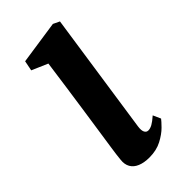

<svg xmlns="http://www.w3.org/2000/svg" viewBox="-187 -618 680 680"><g transform="rotate(-45 153.0 -278.0)"><path d="M133 10Q106.5 10 88 2.2Q69.5 -5.5 61 -20.5Q52.5 -35.5 55 -56.5Q57 -78 62 -111.2Q67 -144.5 73.2 -186.8Q79.5 -229 86.5 -277Q93.5 -325 100.8 -376.2Q108 -427.5 115 -478.5L55 -504.5L62.5 -542.5L225.5 -566.5L249.5 -555L182 -96.5Q179.5 -78.5 184 -69.5Q188.5 -60.5 198 -60.5Q207.5 -60.5 218.5 -66.5Q229.5 -72.5 246.5 -87.5L259.5 -58.5Q254 -51 237.8 -34.5Q221.5 -18 195 -4Q168.5 10 133 10Z"/></g></svg>

Font: Merriweather 20pt SemiBold
Style: Italic
Weight: 600
Italic angle: -7.8°
Version: Version 2.101